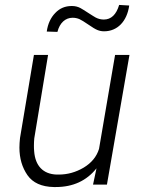

<svg xmlns="http://www.w3.org/2000/svg" viewBox="-20 -752 578 782"><path d="M465.3 -731.9C453.6 -692.4 432.6 -672.4 402.8 -672.4C390.6 -672.4 379.9 -675.3 369.6 -680.7C362.3 -685.1 354.5 -689.5 346.7 -694.8L330.6 -705.1C322.8 -710.4 314.9 -714.8 307.6 -719.2C297.4 -724.6 286.1 -727.5 273.9 -727.5C272.9 -727.5 272 -727.5 271.5 -727.5C245.6 -727.5 223.1 -718.3 205.1 -699.2C186.5 -680.2 174.8 -654.8 170.4 -623.5L213.9 -622.1C223.1 -658.7 246.1 -679.7 275.9 -679.7C285.6 -679.7 294.9 -677.7 303.2 -674.3C311.5 -670.4 323.7 -663.1 339.8 -651.9C356 -640.6 368.2 -633.3 376.5 -629.9C384.8 -626.5 393.6 -624.5 403.8 -624.5C458 -624.5 497.1 -664.6 506.3 -729.5ZM358.9 0H415.5L507.3 -528.3H448.7L383.3 -145.5C373.5 -113.8 352.5 -88.4 320.8 -69.3C288.6 -50.3 254.9 -41 219.2 -41C216.3 -41 213.4 -41 210.4 -41C155.8 -43 123.5 -76.2 119.1 -136.2C118.2 -144 118.2 -151.9 118.2 -159.7C118.2 -169.4 118.7 -178.7 119.6 -188.5L175.8 -528.3H118.2L61.5 -189.9C60.1 -176.3 59.1 -163.6 59.1 -150.9C59.1 -106.9 70.3 -69.8 91.8 -38.6C113.8 -7.3 149.4 8.8 199.2 9.8C201.7 9.8 204.6 9.8 207 9.8C277.3 9.8 332.5 -15.6 373 -66.4Z"/></svg>

Font: Roboto Light
Style: Italic
Weight: 300
Italic angle: -12°
Designer: Google
Version: Version 2.137; 2017